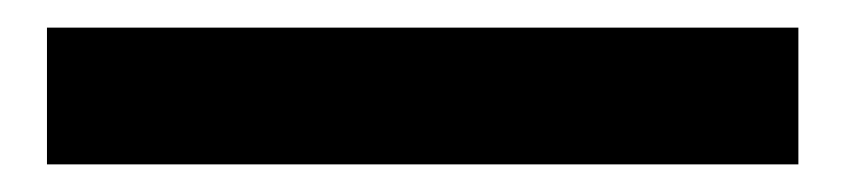

<svg xmlns="http://www.w3.org/2000/svg" viewBox="-20 44 612 139"><path d="M14 64H558V163H14Z"/></svg>

Font: KaiGen Gothic KR Heavy
Style: Heavy
Weight: 900
Designer: Ryoko NISHIZUKA  (kana & ideographs); Paul D. Hunt (Latin, Greek & Cyrillic); Wenlong ZHANG  (bopomofo); Sandoll Communi
Foundry: Adobe Systems Incorporated
Version: Version 1.002 March 28, 2018